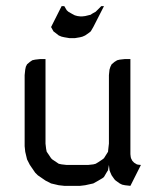

<svg xmlns="http://www.w3.org/2000/svg" viewBox="-20 -604 533 624"><path d="M60.1 -128.9V-359.9L62 -377.9L64 -387.2L67.9 -395L77.1 -402.8L85 -408.2L94.2 -410.2L110.8 -412.1H127.9V-137.2L129.9 -120.1L131.8 -110.8L137.2 -103L146 -89.8L149.9 -85.9L163.1 -77.1L170.9 -71.8L180.2 -69.8L196.8 -67.9H266.1L283.2 -69.8L291 -71.8L299.8 -77.1L313 -85.9L317.9 -89.8L326.2 -103L331.1 -110.8L332 -120.1L334 -137.2V-359.9L335.9 -377.9L338.9 -387.2L342.8 -395L352.1 -402.8L360.8 -408.2L369.1 -410.2L386.2 -412.1H403.8V-103L404.8 -94.2L405.8 -89.8L410.2 -81.1L416 -75.2L424.8 -69.8L429.2 -68.8L438 -67.9L403.8 0L386.2 -2L377 -3.9L369.1 -7.8L356 -17.1L352.1 -21L342.8 -34.2L338.9 -43L335.9 -50.8L334 -67.9L331.1 -50.8L326.2 -43L317.9 -28.8L313 -24.9L299.8 -17.1L283.2 -7.8L256.8 -2L240.2 0H189L170.9 -2L146 -7.8L127.9 -17.1L103 -34.2L94.2 -43L77.1 -67.9L67.9 -85.9L62 -110.8ZM146 -516.1 180.2 -584H189L196.8 -570.8L202.1 -565.9L213.9 -559.1L223.1 -554.2L231.9 -551.8L240.2 -550.8H248L256.8 -551.8L274.9 -556.2L278.8 -559.1L291 -565.9L309.1 -584H317.9L283.2 -516.1L274.9 -502L270 -498L256.8 -488.8L248 -484.9L240.2 -482.9L223.1 -480H206.1L189 -482.9L180.2 -484.9L170.9 -488.8L159.2 -498L153.8 -502Z"/></svg>

Font: Petahja
Style: Regular
Weight: 400
Designer: T. Christopher White
Version: Version 1.1